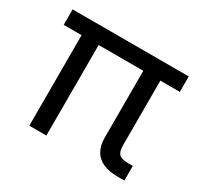

<svg xmlns="http://www.w3.org/2000/svg" viewBox="-115 -662 844 809"><g transform="rotate(30 307.0 -258.0)"><path d="M543.5 0Q499.3 0 470.1 -12.9Q440.9 -25.9 426.3 -51.6Q411.6 -77.3 411.6 -116.2V-496.1H494.6V-125.1Q494.6 -94.7 507.1 -83Q519.5 -71.3 551.3 -71.3H573.7V0ZM111.3 -496.1H194.3V0H111.3ZM24.4 -515.6H589.4V-440.4H24.4Z"/></g></svg>

Font: Intratopia Thin
Style: Regular
Weight: 100
Designer: Rasmus Andersson
Foundry: rsms
Version: Version 3.000;Glyphs 3.2.3 (3260)